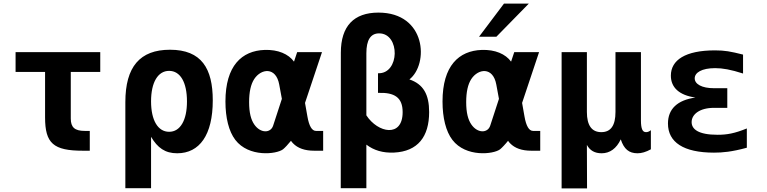

<svg xmlns="http://www.w3.org/2000/svg" viewBox="-20 -836 4254 1065"><path d="M439.9 0H478V-109.9H449.7C395 -109.9 372.6 -129.4 372.6 -178.2V-437H536.1V-546.9H66.4V-437H230V-185.1C230 -41 275.9 0 439.9 0Z M675.3 208H817.9V-77.1C854 -16.1 895.5 14.2 962.9 14.2C1086.9 14.2 1160.2 -87.4 1160.2 -279.3C1160.2 -455.6 1098.1 -560.1 922.9 -560.1C756.3 -560.1 675.3 -465.8 675.3 -269.5ZM918 -105C856 -105 817.9 -168.5 817.9 -273.9C817.9 -379.4 856 -442.9 918 -442.9C980 -442.9 1017.1 -379.9 1017.1 -273.4C1017.1 -221.7 1008.3 -179.7 990.7 -149.9C973.1 -120.1 948.7 -105 918 -105Z M1722.7 0H1772.5V-109.9H1732.4C1710.4 -109.9 1694.3 -136.7 1685.1 -190.4L1671.9 -265.1L1766.1 -546.9H1628.4L1610.8 -494.1C1580.1 -536.6 1522 -561.5 1448.2 -559.1C1321.3 -554.7 1230.5 -471.7 1230.5 -272.9C1230.5 -183.1 1249 -107.4 1285.2 -60.1C1359.9 37.6 1513.7 20 1549.8 -7.8C1558.6 -14.6 1579.1 -36.1 1594.2 -55.2C1595.2 -52.2 1601.6 -44.9 1605.5 -41C1631.8 -13.7 1670.9 0 1722.7 0ZM1495.1 -139.2C1481.4 -96.7 1424.8 -95.2 1390.1 -146C1372.1 -172.4 1361.8 -210.9 1361.8 -269.5C1361.8 -325.7 1371.1 -368.2 1390.1 -397.5C1428.7 -456.5 1510.7 -466.3 1528.8 -367.2L1543.5 -287.6Z M1870.1 208H2012.2V-33.7C2053.7 -2 2104 13.2 2166 10.3C2297.4 3.9 2360.4 -77.6 2360.4 -214.4C2360.4 -312.5 2328.1 -369.1 2251 -395.5C2359.4 -480.5 2345.2 -766.1 2079.1 -766.1C1943.4 -766.1 1870.6 -691.9 1870.6 -543.5ZM2012.2 -196.3V-540.5C2012.2 -614.3 2035.6 -650.9 2083 -650.9C2200.7 -650.9 2197.8 -424.8 2076.7 -429.7V-320.8C2168.5 -324.2 2213.4 -295.4 2213.4 -213.9C2213.4 -71.3 2076.2 -97.7 2012.2 -196.3Z M2637.2 -632.3H2733.4L2913.1 -815.9H2775.4ZM2926.8 0H2976.6V-109.9H2936.5C2914.6 -109.9 2898.4 -136.7 2889.2 -190.4L2876 -265.1L2970.2 -546.9H2832.5L2814.9 -494.1C2784.2 -536.6 2726.1 -561.5 2652.3 -559.1C2525.4 -554.7 2434.6 -471.7 2434.6 -272.9C2434.6 -183.1 2453.1 -107.4 2489.3 -60.1C2564 37.6 2717.8 20 2753.9 -7.8C2762.7 -14.6 2783.2 -36.1 2798.3 -55.2C2799.3 -52.2 2805.7 -44.9 2809.6 -41C2835.9 -13.7 2875 0 2926.8 0ZM2699.2 -139.2C2685.5 -96.7 2628.9 -95.2 2594.2 -146C2576.2 -172.4 2565.9 -210.9 2565.9 -269.5C2565.9 -325.7 2575.2 -368.2 2594.2 -397.5C2632.8 -456.5 2714.8 -466.3 2732.9 -367.2L2747.6 -287.6Z M3095.2 209H3236.3L3235.4 -32.2C3252.4 -1 3278.8 14.2 3317.4 14.2C3362.8 14.2 3399.4 -12.2 3423.3 -63C3440.9 -8.8 3469.2 14.2 3516.1 14.2C3539.1 14.2 3562.5 7.3 3590.3 -7.8V-113.8C3580.6 -106.4 3572.8 -103 3563.5 -103C3553.2 -103 3546.4 -107.9 3542 -118.2C3537.6 -128.4 3535.2 -145 3535.2 -168V-546.9H3394V-214.8C3394 -140.1 3368.2 -103 3315.4 -103C3262.2 -103 3235.4 -140.6 3235.4 -214.8V-546.9H3095.2Z M3940.4 10.7C3987.3 10.7 4039.1 6.3 4122.6 -16.6V-123.5C4054.2 -95.7 4012.2 -88.4 3960.4 -88.4C3853 -88.4 3816.4 -119.6 3816.4 -158.7C3816.4 -202.1 3861.3 -237.8 3940.4 -237.8H4014.2V-346.7H3940.4C3872.6 -346.7 3833.5 -369.6 3833.5 -401.4C3833.5 -433.1 3872.1 -458 3946.8 -458C3988.3 -458 4033.2 -450.2 4101.6 -428.2V-533.2C4031.7 -550.8 4000 -556.6 3945.8 -556.6C3781.7 -556.6 3701.2 -502.9 3701.2 -416.5C3701.2 -350.6 3747.6 -307.6 3837.4 -294.9C3736.8 -280.8 3685.1 -231 3685.1 -150.9C3685.1 -46.9 3771.5 10.7 3940.4 10.7Z"/></svg>

Font: Hack
Style: Bold
Weight: 700
Monospace: yes
Designer: Christopher Simpkins
Foundry: Christopher Simpkins
Version: Version 2.010